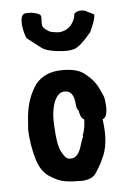

<svg xmlns="http://www.w3.org/2000/svg" viewBox="-49 -672 481 713"><g transform="rotate(-5 191.5 -315.5)"><path d="M327 -606Q327 -587 306 -543Q265 -494 243 -486.5Q221 -479 178.5 -484Q136 -489 119 -503Q74 -538 70.5 -540.5Q67 -543 62 -561Q57 -579 56 -593Q54 -627 68 -633Q78 -636 97 -634Q128 -629 130 -618Q131 -612 130 -602Q129 -592 130.5 -584Q132 -576 143 -567.5Q154 -559 163 -557Q172 -555 185.5 -553.5Q199 -552 216 -559.5Q233 -567 243.5 -585.5Q254 -604 253 -616Q264 -627 279.5 -626.5Q295 -626 302 -620Q327 -609 327 -606ZM228 -295Q221 -335 189 -332Q171 -331 158 -308Q140 -273 142.5 -217.5Q145 -162 150.5 -137.5Q156 -113 170 -95Q178 -81 194 -82Q222 -82 235 -129L243 -153Q248 -158 245 -163Q255 -188 256 -222Q246 -229 244 -235Q238 -252 238 -258Q231 -263 230 -277Q229 -291 228 -295ZM45 -201 49 -252Q56 -321 91 -370Q125 -411 187 -412H193Q251 -412 277 -387Q305 -365 318.5 -339Q332 -313 336 -301Q340 -289 341 -266Q343 -223 324 -217Q338 -122 307 -66Q297 -43 278 -16Q264 2 228 4Q192 4 165.5 0Q139 -4 107 -25.5Q75 -47 62 -96Q48 -143 45 -201Z"/></g></svg>

Font: Caveat Brush
Style: Regular
Weight: 400
Designer: Pablo Impallari
Foundry: Creative Lab NY
Version: Version 1.096; ttfautohint (v1.3)